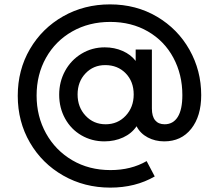

<svg xmlns="http://www.w3.org/2000/svg" viewBox="-20 -777 968 876"><path d="M61 -340Q61 -458 116.5 -553Q172 -648 268 -702.5Q364 -757 482 -757Q601 -757 696 -701Q791 -645 844.5 -550Q898 -455 898 -343Q898 -247 852.5 -189.5Q807 -132 729 -132Q688 -132 654 -150Q620 -168 603 -201Q581 -168 542 -150Q503 -132 456 -132Q399 -132 351.5 -159.5Q304 -187 277 -236Q250 -285 250 -345Q250 -404 277 -453.5Q304 -503 352 -532Q400 -561 458 -561Q502 -561 539.5 -544.5Q577 -528 599 -499V-551H673V-282Q673 -246 688 -228Q703 -210 731 -210Q770 -210 791 -243.5Q812 -277 812 -343Q812 -437 771 -513.5Q730 -590 655 -633.5Q580 -677 483 -677Q386 -677 309.5 -633.5Q233 -590 190 -513.5Q147 -437 147 -341Q147 -246 190 -168.5Q233 -91 309.5 -46Q386 -1 484 -1Q578 -1 649 -42L686 28Q598 79 483 79Q365 79 268.5 24Q172 -31 116.5 -126.5Q61 -222 61 -340ZM462 -210Q517 -210 553.5 -249Q590 -288 590 -346Q590 -405 553.5 -442.5Q517 -480 460 -480Q406 -480 370 -442Q334 -404 334 -346Q334 -288 370.5 -249Q407 -210 462 -210Z"/></svg>

Font: Eudoxus Sans Medium
Style: Regular
Weight: 500
Designer: Stijn de Vries
Foundry: tokotype
Version: Version 2.005